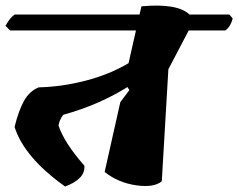

<svg xmlns="http://www.w3.org/2000/svg" viewBox="-41 -678 867 699"><path d="M794 -625 806 -611Q799 -581 779 -567H646L572 -426L548 -18Q519 6 454 -3.5Q389 -13 340 -52L397 -306L430 -350L423 -361Q319 -296 189 -260Q175 -241 172 -221Q193 -158 266 -75Q271 -27 196 1Q47 -105 12 -216Q27 -276 46.5 -311Q66 -346 100 -360Q185 -362 271.5 -384.5Q358 -407 427 -448L454 -567H-4L-21 -584Q-5 -613 12 -625H467L474 -655Q605 -667 649 -625Z"/></svg>

Font: Tillana
Style: Bold
Weight: 700
Designer: Lipi Raval (Devanagari, Latin), Jonny Pinhorn (Latin)
Foundry: Indian Type Foundry
Version: Version 2.002;PS 1.0;hotconv 1.0.79;makeotf.lib2.5.61930; tt